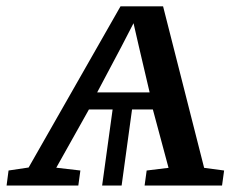

<svg xmlns="http://www.w3.org/2000/svg" viewBox="-40 -575 764 595"><path d="M-19.6 0 -13.5 -46.6 48.7 -55.9 333.4 -555.3H465.4L592.6 -54.9L654.5 -46.6L648.1 0H408.1L414.5 -46.6L482.3 -54.9L433.7 -235.8H369.2L336.9 0H276.5L309 -235.8H235.6L134.4 -55.3L209.1 -46.6L202.7 0ZM261.1 -288.6H423.7L390.2 -431.6L373.8 -503.1L336.3 -430.5Z"/></svg>

Font: Merriweather Light
Style: Italic
Weight: 300
Italic angle: -7.8°
Designer: Eben Sorkin
Foundry: Eben Sorkin
Version: Version 2.101